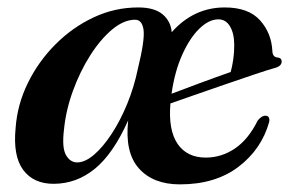

<svg xmlns="http://www.w3.org/2000/svg" viewBox="-20 -484 782 516"><path d="M703.5 -156.5Q683 -83 621 -35.8Q559 11.5 463.5 11.5Q391.5 11.5 353.2 -31.5Q315 -74.5 324.5 -160.5Q284.5 -71 235 -30.5Q185.5 10 124 10Q70 10 42.2 -27.5Q14.5 -65 22 -140.5Q26.5 -203 54.8 -260.8Q83 -318.5 128.8 -364.5Q174.5 -410.5 231.5 -437.2Q288.5 -464 351.5 -464Q395 -464 417 -445.5Q439 -427 441.5 -397.5Q500.5 -464 584 -464Q648 -464 679 -429.2Q710 -394.5 712 -346Q713 -330.5 726 -329.5Q736.5 -328.5 737 -319.5Q737.5 -306 717.5 -301Q699.5 -296 663.2 -283.8Q627 -271.5 584 -256.8Q541 -242 501.5 -228.2Q462 -214.5 438 -206Q432 -134.5 457.2 -97.5Q482.5 -60.5 533 -60.5Q575.5 -60.5 611.8 -85.2Q648 -110 672.5 -160Q683.5 -173.5 693.5 -173Q706 -172.5 703.5 -156.5ZM567 -432Q541.5 -432 515.8 -407Q490 -382 469.8 -337Q449.5 -292 441 -232Q471 -243.5 516.8 -260.5Q562.5 -277.5 600 -290.5Q604 -305.5 606.8 -323.8Q609.5 -342 609.5 -362.5Q609.5 -394 598.2 -413Q587 -432 567 -432ZM152 -136Q146 -87.5 157.2 -67.5Q168.5 -47.5 187.5 -47.5Q208.5 -47.5 232.8 -68.2Q257 -89 280.2 -124.5Q303.5 -160 322 -205.2Q340.5 -250.5 350.5 -299Q369.5 -376.5 365.8 -403.8Q362 -431 343 -431Q313 -431 281.5 -404.8Q250 -378.5 222.5 -335.2Q195 -292 176 -239.8Q157 -187.5 152 -136Z"/></svg>

Font: Fraunces 72pt S000 SemiBold
Style: Italic
Weight: 600
Italic angle: -16°
Version: Version 1.000; ttfautohint (v1.8.3)